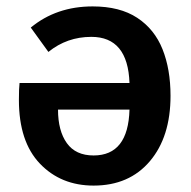

<svg xmlns="http://www.w3.org/2000/svg" viewBox="-20 -564 595 599"><path d="M272 15Q170 15 104.5 -53.5Q39 -122 39 -252Q39 -289 41 -305H384Q379 -449 265 -449Q189 -449 131 -402L76 -478Q156 -544 269 -544Q354 -544 408 -508.5Q462 -473 487 -410.5Q512 -348 512 -265Q512 -137 447.5 -61Q383 15 272 15ZM272 -79Q380 -79 384 -222H161Q161 -156 188.5 -117.5Q216 -79 272 -79Z"/></svg>

Font: Trujillo Medium
Style: Regular
Weight: 500
Designer: Fira Sans original fonts by bBox Type GmbH, Carrois Corporate GbR, & Edenspiekermann AG / Changes by Cristiano Sobral
Foundry: Fira Sans original fonts by bBox Type GmbH, Carrois Corporate GbR, & Edenspiekermann AG / Changes by Cristiano Sobral
Version: Version 4.301;October 17, 2021;FontCreator 14.0.0.2814 64-bi